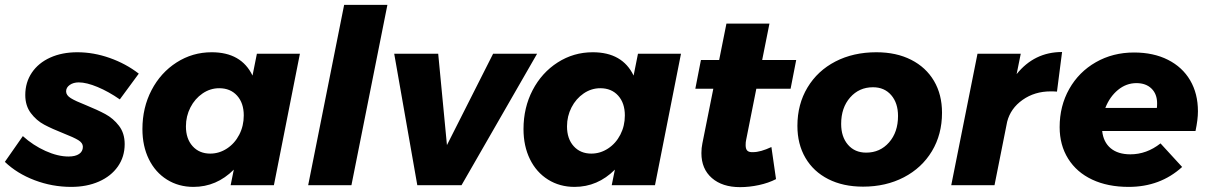

<svg xmlns="http://www.w3.org/2000/svg" viewBox="-39 -762 4971 790"><path d="M-19 -96 55 -202Q97 -164 148 -141Q199 -118 243 -118Q271 -118 286.5 -128.5Q302 -139 302 -158Q302 -174 283 -185.5Q264 -197 223 -213Q175 -232 143 -249Q111 -266 88 -296.5Q65 -327 65 -371Q65 -423 92 -463Q119 -503 167.5 -525Q216 -547 279 -547Q346 -547 412.5 -523.5Q479 -500 532 -459L454 -353Q408 -385 362.5 -404Q317 -423 285 -423Q263 -423 248 -412.5Q233 -402 233 -386Q233 -370 252.5 -358Q272 -346 313 -330Q362 -310 394.5 -292.5Q427 -275 450.5 -244.5Q474 -214 474 -169Q474 -117 446 -77Q418 -37 368 -15Q318 7 254 7Q176 7 103.5 -20.5Q31 -48 -19 -96Z M547 -231Q547 -319 584.5 -391Q622 -463 687.5 -505Q753 -547 832 -547Q954 -547 1000 -451L1018 -541H1195L1088 0H910L923 -64Q852 7 757 7Q696 7 648 -23Q600 -53 573.5 -107Q547 -161 547 -231ZM964 -287Q964 -338 936.5 -368.5Q909 -399 863 -399Q826 -399 794.5 -377.5Q763 -356 744.5 -320Q726 -284 726 -242Q726 -191 753.5 -160.5Q781 -130 826 -130Q863 -130 895 -151Q927 -172 945.5 -208Q964 -244 964 -287Z M1555 -742 1407 0H1229L1377 -742Z M2171 -541 1860 0H1678L1583 -541H1764L1800 -165L1990 -541Z M2115 -231Q2115 -319 2152.5 -391Q2190 -463 2255.5 -505Q2321 -547 2400 -547Q2522 -547 2568 -451L2586 -541H2763L2656 0H2478L2491 -64Q2420 7 2325 7Q2264 7 2216 -23Q2168 -53 2141.5 -107Q2115 -161 2115 -231ZM2532 -287Q2532 -338 2504.5 -368.5Q2477 -399 2431 -399Q2394 -399 2362.5 -377.5Q2331 -356 2312.5 -320Q2294 -284 2294 -242Q2294 -191 2321.5 -160.5Q2349 -130 2394 -130Q2431 -130 2463 -151Q2495 -172 2513.5 -208Q2532 -244 2532 -287Z M3031 -186Q3029 -178 3029 -165Q3029 -148 3036.5 -141.5Q3044 -135 3060 -136Q3090 -136 3135 -157L3154 -25Q3123 -9 3083.5 -0.5Q3044 8 3006 8Q2933 8 2890 -29.5Q2847 -67 2847 -132Q2847 -153 2851 -172L2896 -397H2822L2845 -515H2920L2950 -665H3127L3097 -515H3237L3214 -397H3073Z M3837 -298Q3837 -209 3795.5 -140Q3754 -71 3680 -32.5Q3606 6 3512 6Q3430 6 3369 -25Q3308 -56 3275 -112.5Q3242 -169 3242 -244Q3242 -333 3283.5 -402Q3325 -471 3398.5 -509Q3472 -547 3567 -547Q3649 -547 3710 -516Q3771 -485 3804 -429Q3837 -373 3837 -298ZM3422 -252Q3422 -199 3450 -166.5Q3478 -134 3525 -134Q3582 -134 3619 -176Q3656 -218 3656 -285Q3656 -338 3628 -370.5Q3600 -403 3553 -403Q3496 -403 3459 -361Q3422 -319 3422 -252Z M4331 -548 4310 -385Q4301 -386 4284 -386Q4218 -386 4168.5 -351Q4119 -316 4105 -261L4053 0H3875L3983 -541H4161L4144 -457Q4217 -548 4331 -548Z M4890 -304Q4890 -270 4880 -223H4496Q4501 -177 4531 -152Q4561 -127 4612 -127Q4679 -127 4736 -172L4825 -75Q4735 7 4605 7Q4519 7 4455 -23Q4391 -53 4356 -109Q4321 -165 4321 -239Q4321 -326 4360.5 -396Q4400 -466 4470 -506Q4540 -546 4627 -546Q4707 -546 4766.5 -516Q4826 -486 4858 -431.5Q4890 -377 4890 -304ZM4722 -337Q4722 -375 4699 -397.5Q4676 -420 4637 -420Q4595 -420 4561 -392Q4527 -364 4509 -318H4721Q4722 -324 4722 -337Z"/></svg>

Font: Gontserrat
Style: Bold Italic
Weight: 700
Italic angle: -11.3°
Designer: Julieta Ulanovsky
Foundry: Julieta Ulanovsky
Version: Version 6.001